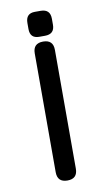

<svg xmlns="http://www.w3.org/2000/svg" viewBox="-82 -562 435 788"><g transform="rotate(-10 135.0 -168.5)"><path d="M146 -521Q186 -521 186 -481V-456Q186 -417 146 -417H122Q84 -417 84 -456V-481Q84 -521 122 -521ZM176 -353V142Q176 184 134 184Q92 184 92 142V-353Q92 -395 134 -395Q176 -395 176 -353Z"/></g></svg>

Font: Jura
Style: Bold
Weight: 700
Designer: Daniel Johnson, Alexei Vanyashin
Foundry: Daniel Johnson
Version: Version 5.103